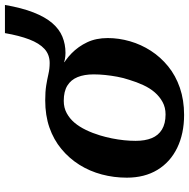

<svg xmlns="http://www.w3.org/2000/svg" viewBox="-14 -738 765 777"><g transform="rotate(-90 368.5 -349.5)"><path d="M209 -327Q202 -304 197 -279Q192 -254 189.5 -230Q187 -206 187 -183Q187 -145 198 -118Q209 -91 233 -76.5Q257 -62 294 -62Q322 -62 344 -74Q366 -86 383 -105.5Q400 -125 412.5 -152Q425 -179 434 -209Q442 -233 446.5 -257.5Q451 -282 453.5 -306Q456 -330 456 -353Q456 -391 445 -418Q434 -445 410.5 -459.5Q387 -474 349 -474Q321 -474 299 -462Q277 -450 260.5 -430.5Q244 -411 231 -384Q218 -357 209 -327ZM469 -488 509 -482 502 -461 481 -485Q514 -469 541.5 -442Q569 -415 586 -379Q603 -343 603 -296Q603 -251 590 -206Q577 -161 551.5 -121.5Q526 -82 488.5 -51.5Q451 -21 401.5 -4Q352 13 292 13Q216 13 158.5 -15Q101 -43 69.5 -95Q38 -147 38 -219Q38 -271 51 -320Q64 -369 90 -410.5Q116 -452 154 -483.5Q192 -515 241 -532Q290 -549 351 -549Q386 -549 411 -545Q436 -541 457.5 -536Q479 -531 502 -531Q536 -531 559 -552Q582 -573 597.5 -613.5Q613 -654 623 -712H737Q725 -643 706.5 -596Q688 -549 663.5 -520.5Q639 -492 608.5 -479.5Q578 -467 543 -467Q530 -467 517 -469.5Q504 -472 492 -477Q480 -482 469 -488Z"/></g></svg>

Font: Roboto Serif SemiBold
Style: Italic
Weight: 600
Italic angle: -10°
Version: Version 1.007